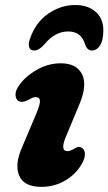

<svg xmlns="http://www.w3.org/2000/svg" viewBox="-20 -732 432 766"><path d="M249 -129Q260 -129 277.5 -139.5Q286 -145 293.8 -145.8Q301.5 -146.5 309.5 -140Q318.5 -133 318.8 -117.2Q319 -101.5 307.5 -80Q285 -39 241.8 -12.8Q198.5 13.5 145 13.5Q76 13.5 56.8 -30.8Q37.5 -75 67.5 -143L124.5 -278Q141 -317 139.2 -330.8Q137.5 -344.5 122 -344.5Q115 -344.5 107.8 -341.2Q100.5 -338 91 -332.5Q67.5 -320.5 53 -329.5Q42.5 -337 42 -353.5Q41.5 -370 54.5 -389Q79 -425.5 125.2 -452.5Q171.5 -479.5 222.5 -479.5Q285.5 -479.5 307.5 -435.5Q329.5 -391.5 295 -311.5L243.5 -188Q218.5 -129 249 -129ZM252 -606.5Q199 -606.5 157 -555Q135.5 -530.5 116.5 -530.5Q101 -530.5 96.5 -543.2Q92 -556 99.5 -577Q121.5 -642 172 -677Q222.5 -712 280 -712Q338 -712 369.5 -677Q401 -642 389 -577Q385 -556 373.5 -543.2Q362 -530.5 346.5 -530.5Q328 -530.5 319.5 -555Q304.5 -606.5 252 -606.5Z"/></svg>

Font: Fraunces 9pt S100
Style: Bold Italic
Weight: 700
Italic angle: -16°
Version: Version 1.000; ttfautohint (v1.8.3)